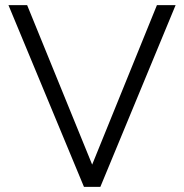

<svg xmlns="http://www.w3.org/2000/svg" viewBox="-20 -730 719 750"><path d="M86 -710 340 -87 593 -710H666L372 0H308L13 -710Z"/></svg>

Font: Raleway-v4020
Style: Regular
Weight: 400
Designer: Matt McInerney, Pablo Impallari, Rodrigo Fuenzalida
Foundry: Matt McInerney, Pablo Impallari, Rodrigo Fuenzalida
Version: Version 4.020;PS 004.020;hotconv 1.0.88;makeotf.lib2.5.64775